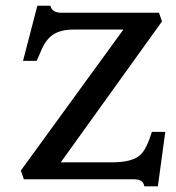

<svg xmlns="http://www.w3.org/2000/svg" viewBox="-20 -635 623 680"><path d="M491.2 24.9Q487.3 0 456.1 0H64.5L53.7 -30.8L417 -530.3H239.7Q181.6 -530.3 153.3 -500Q139.6 -485.8 129.9 -465.3L109.9 -419.4H61.5L112.3 -614.7H158.7Q163.6 -589.8 198.7 -589.8H543L553.7 -559.1L195.3 -60.1H377Q447.8 -60.1 476.6 -85.9Q498.5 -105.5 518.1 -168H565.4L539.1 24.9Z"/></svg>

Font: Metamorphous
Style: Regular
Weight: 400
Designer: James Grieshaber
Foundry: James Grieshaber
Version: Version 1.001